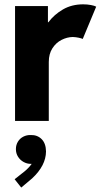

<svg xmlns="http://www.w3.org/2000/svg" viewBox="-20 -553 460 878"><path d="M48.8 -525.4H199.2V-451.2H201.2Q227.5 -486.3 267.8 -509.8Q308.1 -533.2 360.4 -533.2Q379.4 -533.2 396 -530Q412.6 -526.9 419.9 -522.5L358.4 -375Q352.1 -377.9 339.4 -380.6Q326.7 -383.3 312.5 -383.8Q286.6 -383.3 261.5 -370.6Q236.3 -357.9 219.7 -332.3Q203.1 -306.6 203.1 -269.5V0H48.8ZM46.9 266.6 93.8 229.5Q111.8 214.4 125 196.3H120.1Q103.5 196.3 87.9 187.7Q72.3 179.2 62.5 163.8Q52.7 148.4 52.7 128.9Q52.7 109.9 62 94.7Q71.3 79.6 86.9 71.8Q102.5 64 120.1 64.5Q150.4 63.5 170.2 83Q189.9 102.5 190.4 139.6Q189.9 204.1 127 262.7L77.1 304.7Z"/></svg>

Font: Reddit Sans Fudge ExtraBold
Style: Regular
Weight: 800
Designer: Stephen Hutchings
Foundry: Reddit
Version: Version 1.011